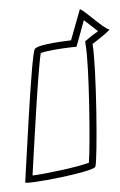

<svg xmlns="http://www.w3.org/2000/svg" viewBox="-20 -722 262 419"><path d="M35 -324C34 -318 182 -346 188 -358C193 -369 191 -574 182 -626C204 -643 222 -658 218 -658C208 -658 154 -708 154 -701L135 -634C101 -630 60 -623 56 -615C48 -605 36 -332 35 -324ZM51 -339C54 -394 63 -573 69 -606C80 -611 111 -616 137 -619L147 -620L163 -678C173 -670 185 -661 194 -654C184 -647 175 -640 166 -632L167 -623C175 -579 177 -403 174 -367C152 -358 82 -343 51 -339Z"/></svg>

Font: Ampere
Style: OuLn
Weight: 400
Version: Version 1